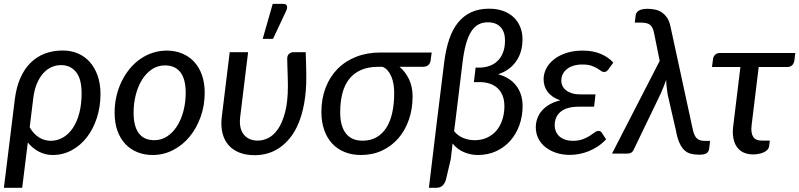

<svg xmlns="http://www.w3.org/2000/svg" viewBox="-20 -768 3997 960"><path d="M54 -271Q61.5 -331 81.2 -376.5Q101 -422 131.8 -453Q162.5 -484 203.5 -499.8Q244.5 -515.5 294 -515.5Q335 -515.5 369.5 -500.8Q404 -486 429 -458Q454 -430 468.2 -389.5Q482.5 -349 482.5 -298Q482.5 -235 464.5 -179.2Q446.5 -123.5 414.8 -82.2Q383 -41 339 -17Q295 7 243.5 7Q206 7 174 -10Q142 -27 119 -55.5L91 171H-0.5ZM128.5 -132Q138 -114.5 150.2 -101.5Q162.5 -88.5 176.2 -80.2Q190 -72 204.5 -68Q219 -64 233 -64Q266.5 -64 295 -80.5Q323.5 -97 344.2 -127.8Q365 -158.5 376.5 -202.5Q388 -246.5 388 -301.5Q388 -374 360 -408.2Q332 -442.5 285 -442.5Q260.5 -442.5 237.8 -432.5Q215 -422.5 196.2 -401.8Q177.5 -381 164.2 -349.2Q151 -317.5 146 -274.5Z M751.5 -67Q787.5 -67 816.5 -86.5Q845.5 -106 866 -138.8Q886.5 -171.5 897.5 -214.2Q908.5 -257 908.5 -303.5Q908.5 -372.5 882 -406.8Q855.5 -441 805 -441Q769 -441 740 -421.8Q711 -402.5 690.5 -369.8Q670 -337 659 -294.2Q648 -251.5 648 -204.5Q648 -136 674.2 -101.5Q700.5 -67 751.5 -67ZM743 7Q701.5 7 666.5 -7.2Q631.5 -21.5 606.2 -48.5Q581 -75.5 567 -114.8Q553 -154 553 -204Q553 -247 562.2 -286.8Q571.5 -326.5 588.2 -361Q605 -395.5 628.5 -424Q652 -452.5 681 -472.8Q710 -493 743.5 -504Q777 -515 813.5 -515Q855 -515 890 -500.8Q925 -486.5 950.2 -459.5Q975.5 -432.5 989.5 -393.5Q1003.5 -354.5 1003.5 -304.5Q1003.5 -240.5 983.2 -183.8Q963 -127 928 -84.5Q893 -42 845.2 -17.5Q797.5 7 743 7Z M1083.5 0ZM1220.5 -507 1181 -184Q1174 -127.5 1198.2 -96.2Q1222.5 -65 1269.5 -65Q1295 -65 1321.5 -78Q1348 -91 1369.8 -122.5Q1391.5 -154 1405.5 -206.8Q1419.5 -259.5 1419.5 -338.5Q1419.5 -352.5 1419 -370Q1418.5 -387.5 1418 -405.8Q1417.5 -424 1416.8 -442Q1416 -460 1416 -476Q1417 -493 1426.5 -500Q1436 -507 1445 -507H1508.5Q1509 -493 1509.5 -476Q1510 -459 1510.5 -442Q1511 -425 1511.2 -409.5Q1511.5 -394 1511.5 -383Q1511.5 -310.5 1501.2 -253.2Q1491 -196 1473 -152.5Q1455 -109 1430.2 -78.5Q1405.5 -48 1377 -28.8Q1348.5 -9.5 1317.2 -0.8Q1286 8 1254.5 8Q1210 8 1176.5 -5.2Q1143 -18.5 1121.8 -43.5Q1100.5 -68.5 1092 -104Q1083.5 -139.5 1089 -184L1128.5 -507ZM1293.5 -573.5 1343.5 -748.5H1397.5Q1410.5 -748.5 1414.2 -739.2Q1418 -730 1411.5 -715L1345 -573.5Z M1977.5 -434Q2007.5 -409 2025.2 -371.5Q2043 -334 2043 -285.5Q2043 -222.5 2024.2 -169Q2005.5 -115.5 1971.5 -76.2Q1937.5 -37 1890 -15Q1842.5 7 1785 7Q1739.5 7 1702.8 -8Q1666 -23 1640.2 -51Q1614.5 -79 1600.8 -118.8Q1587 -158.5 1587 -208.5Q1587 -274.5 1608 -329.2Q1629 -384 1667.5 -423.2Q1706 -462.5 1760.8 -484Q1815.5 -505.5 1883 -505.5H2138.5L2133 -465.5Q2131.5 -452.5 2122.2 -443.2Q2113 -434 2093.5 -434ZM1951 -304Q1951 -326.5 1947.5 -347.2Q1944 -368 1936.8 -385.2Q1929.5 -402.5 1918.5 -415.2Q1907.5 -428 1892.5 -434H1872Q1821.5 -434 1785.5 -418.2Q1749.5 -402.5 1726.2 -373.2Q1703 -344 1692 -301.5Q1681 -259 1681 -206Q1681 -138 1709.2 -101.2Q1737.5 -64.5 1793 -64.5Q1832 -64.5 1861.5 -81Q1891 -97.5 1911 -128.2Q1931 -159 1941 -203.5Q1951 -248 1951 -304Z M2201 -456.5Q2209 -521 2225.8 -571Q2242.5 -621 2270 -655Q2297.5 -689 2336 -706.8Q2374.5 -724.5 2425.5 -724.5Q2466 -724.5 2497.2 -712.8Q2528.5 -701 2549.5 -680.5Q2570.5 -660 2581.5 -632.2Q2592.5 -604.5 2592.5 -572.5Q2592.5 -506 2560.2 -460.8Q2528 -415.5 2470.5 -396.5Q2529.5 -381 2561.2 -339.5Q2593 -298 2593 -237.5Q2593 -186.5 2576.8 -141.8Q2560.5 -97 2531.2 -64Q2502 -31 2460.8 -12Q2419.5 7 2369.5 7Q2334 7 2300.2 -7Q2266.5 -21 2243 -50.5L2233.5 29.5L2209.5 131Q2203.5 150 2192.2 160.5Q2181 171 2160.5 171H2124.5L2164 -157ZM2250.5 -112.5Q2268 -90 2295.2 -78.5Q2322.5 -67 2353 -67Q2389 -67 2417 -80.5Q2445 -94 2463.8 -117Q2482.5 -140 2492.2 -171Q2502 -202 2502 -237Q2502 -268.5 2492.2 -291.5Q2482.5 -314.5 2465.8 -329Q2449 -343.5 2426.5 -350.5Q2404 -357.5 2378 -357.5H2349.5L2358 -430H2375.5Q2403 -430 2426.8 -438.2Q2450.5 -446.5 2468 -463.5Q2485.5 -480.5 2495.2 -505.8Q2505 -531 2505 -565.5Q2505 -609 2482.5 -632.8Q2460 -656.5 2419.5 -656.5Q2392.5 -656.5 2372 -645.5Q2351.5 -634.5 2336 -610.2Q2320.5 -586 2309.8 -547.5Q2299 -509 2292.5 -454L2256 -154.5Z M3022 -421Q3015.5 -412.5 3010.5 -410.2Q3005.5 -408 2998.5 -408Q2992.5 -408 2984.8 -413.8Q2977 -419.5 2965 -426.8Q2953 -434 2935.5 -439.8Q2918 -445.5 2892 -445.5Q2866 -445.5 2846.2 -439Q2826.5 -432.5 2813.2 -421.5Q2800 -410.5 2793.2 -396Q2786.5 -381.5 2786.5 -365Q2786.5 -350.5 2792.8 -337.8Q2799 -325 2811.2 -315.8Q2823.5 -306.5 2841.2 -301.2Q2859 -296 2882 -296H2957.5L2950.5 -234.5H2874.5Q2812.5 -234.5 2783 -209.2Q2753.5 -184 2753.5 -142.5Q2753.5 -125.5 2759.5 -111Q2765.5 -96.5 2777.2 -86Q2789 -75.5 2805.8 -69.8Q2822.5 -64 2844 -64Q2873.5 -64 2893.8 -71.8Q2914 -79.5 2928.5 -88.8Q2943 -98 2953 -105.8Q2963 -113.5 2972 -113.5Q2983 -113.5 2988.5 -105L3010.5 -71.5Q2991.5 -51 2969.2 -36.2Q2947 -21.5 2923.5 -12Q2900 -2.5 2876 2Q2852 6.5 2830 6.5Q2794 6.5 2763 -3.2Q2732 -13 2708.8 -31Q2685.5 -49 2672.2 -74.5Q2659 -100 2659 -131.5Q2659 -155 2666.8 -176.2Q2674.5 -197.5 2689.8 -215Q2705 -232.5 2728 -245.8Q2751 -259 2782 -266.5Q2758.5 -274 2742.2 -285.8Q2726 -297.5 2716.2 -311.5Q2706.5 -325.5 2702.2 -341Q2698 -356.5 2698 -371.5Q2698 -399 2711 -424.8Q2724 -450.5 2749 -470.5Q2774 -490.5 2810.5 -502.8Q2847 -515 2893.5 -515Q2945 -515 2983.8 -498.5Q3022.5 -482 3046.5 -455Z M3278.5 -463.5 3250.5 -602Q3247.5 -616.5 3243 -626.8Q3238.5 -637 3231 -643.2Q3223.5 -649.5 3212 -652.2Q3200.5 -655 3183.5 -655H3154L3158 -689.5Q3158.5 -696.5 3162 -702.8Q3165.5 -709 3172.2 -713.8Q3179 -718.5 3190.2 -721.2Q3201.5 -724 3218 -724Q3237.5 -724 3255.8 -720Q3274 -716 3289 -706Q3304 -696 3315.2 -679.5Q3326.5 -663 3332 -637.5L3444.5 -118Q3451 -89.5 3464 -76.5Q3477 -63.5 3504 -63.5H3530.5L3526 -26.5Q3523.5 -7 3511.2 -0.8Q3499 5.5 3477 5.5Q3453.5 5.5 3435 1Q3416.5 -3.5 3402 -17Q3387.5 -30.5 3376.8 -54.8Q3366 -79 3359 -118L3318.5 -294.5Q3314.5 -319 3312.8 -336.8Q3311 -354.5 3311 -369Q3305.5 -354.5 3299.5 -338.2Q3293.5 -322 3285 -303L3148 -18.5Q3144.5 -10.5 3137 -5.2Q3129.5 0 3115.5 0H3040Z M3545 -472.5Q3546.5 -484.5 3555.2 -493.8Q3564 -503 3579.5 -503H3956.5L3952 -466Q3949.5 -450 3940.5 -441.5Q3931.5 -433 3916 -433H3773.5L3738 -141.5Q3733.5 -104 3745.5 -84.5Q3757.5 -65 3789.5 -65H3829L3825.5 -36Q3824 -26.5 3817 -19Q3810 -11.5 3799 -6.5Q3788 -1.5 3774.2 1.2Q3760.5 4 3745.5 4Q3717 4 3696.2 -6.2Q3675.5 -16.5 3663.2 -35Q3651 -53.5 3646.5 -79.5Q3642 -105.5 3646 -136.5L3682 -433H3540Z"/></svg>

Font: Lato Medium
Style: Italic
Weight: 500
Italic angle: -7°
Designer: Lukasz Dziedzic
Foundry: tyPoland Lukasz Dziedzic
Version: Version 2.006; 2014-01-15